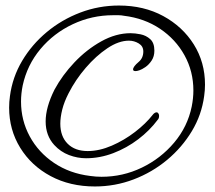

<svg xmlns="http://www.w3.org/2000/svg" viewBox="-20 -619 776 694"><path d="M323 55Q233 55 163 17.5Q93 -20 53 -85Q13 -150 13 -230Q13 -251 16 -272Q25 -340 60 -399Q95 -458 149 -503Q203 -548 270 -573.5Q337 -599 410 -599Q500 -599 570 -561Q640 -523 680.5 -458.5Q721 -394 721 -313Q721 -293 718 -272Q709 -204 673.5 -145Q638 -86 584 -41Q530 4 463 29.5Q396 55 323 55ZM306 17Q327 20 347 20Q424 20 492.5 -13Q561 -46 609.5 -103.5Q658 -161 673 -234Q679 -264 679 -292Q679 -361 647 -419Q615 -477 558.5 -515Q502 -553 428 -562Q418 -564 408.5 -564Q399 -564 389 -564Q312 -564 243 -531.5Q174 -499 126 -441.5Q78 -384 62 -310Q56 -280 56 -252Q56 -184 87.5 -126Q119 -68 175.5 -30Q232 8 306 17ZM291 -47Q260 -47 229.5 -58.5Q199 -70 176 -95Q145 -129 145 -180Q145 -231 177 -295Q205 -347 249 -393.5Q293 -440 346 -469.5Q399 -499 452 -499Q468 -499 488 -495Q508 -491 523 -477.5Q538 -464 538 -436Q538 -415 528 -400Q518 -385 505.5 -376.5Q493 -368 484 -365Q475 -362 470 -362Q461 -362 461 -368Q461 -378 481 -395Q498 -409 498 -433Q498 -452 481.5 -462Q465 -472 446 -472Q409 -472 368 -444.5Q327 -417 290 -374Q253 -331 228 -282Q212 -251 205 -223Q198 -195 198 -172Q198 -126 224.5 -99.5Q251 -73 297 -73Q339 -73 384 -92.5Q429 -112 468 -142Q507 -172 532 -204Q534 -207 538 -210Q542 -213 546 -213Q551 -213 554 -206Q555 -204 555 -200Q555 -191 550 -186Q521 -147 479.5 -115.5Q438 -84 389.5 -65.5Q341 -47 291 -47Z"/></svg>

Font: Allura
Style: Regular
Weight: 400
Designer: Robert E. Leuschke
Foundry: Robert E. Leuschke
Version: Version 1.110